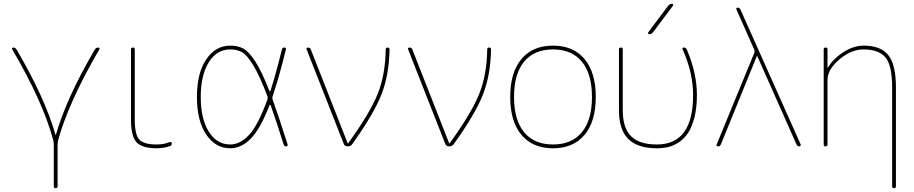

<svg xmlns="http://www.w3.org/2000/svg" viewBox="-20 -770 4809 1010"><path d="M261 -29Q208 -231 44 -511Q42 -514 44 -517Q46 -520 50 -520Q60 -520 67 -510Q216 -256 272 -61Q272 -60 273 -60Q274 -60 274 -61Q330 -256 479 -510Q486 -520 496 -520Q500 -520 502.5 -517Q505 -514 503 -511Q420 -369 365 -246.5Q310 -124 285 -29Q283 -17 283 -11V210Q283 220 273 220Q263 220 263 210V-11Q263 -17 261 -29Z M804 10Q727 10 698 -22Q669 -54 669 -140V-510Q669 -520 679 -520Q689 -520 689 -510V-140Q689 -60 713.5 -35Q738 -10 804 -10Q842 -10 874 -23Q878 -24 881 -22Q884 -20 884 -16Q884 -5 875 -2Q842 10 804 10Z M1191 -510Q1120 -510 1078 -442Q1036 -374 1036 -260Q1036 -146 1078 -78Q1120 -10 1191 -10Q1242 -10 1289 -59Q1336 -108 1387 -247Q1390 -255 1387 -263Q1347 -369 1313.5 -424.5Q1280 -480 1254 -495Q1228 -510 1191 -510ZM1191 10Q1114 10 1065 -62Q1016 -134 1016 -260Q1016 -386 1065 -458Q1114 -530 1191 -530Q1232 -530 1261 -514Q1290 -498 1324 -445Q1358 -392 1397 -292Q1398 -290 1400 -290.5Q1402 -291 1403 -293Q1432 -383 1463 -510Q1465 -520 1476 -520Q1486 -520 1484 -510Q1448 -363 1414 -263Q1411 -255 1414 -247Q1448 -152 1493 -10Q1494 -6 1492 -3Q1490 0 1486 0Q1475 0 1472 -10Q1441 -111 1404 -216Q1403 -218 1401 -218.5Q1399 -219 1398 -217Q1350 -93 1300 -41.5Q1250 10 1191 10Z M1788 -14 1593 -510Q1591 -514 1593.5 -517Q1596 -520 1600 -520Q1611 -520 1615 -510L1809 -16Q1809 -15 1810 -15Q1812 -15 1812 -17Q1927 -176 1967 -276.5Q2007 -377 2009 -509Q2009 -520 2019 -520Q2029 -520 2029 -509Q2027 -377 1987 -274Q1947 -171 1833 -12Q1825 0 1809 0Q1793 0 1788 -14Z M2322 -14 2127 -510Q2125 -514 2127.5 -517Q2130 -520 2134 -520Q2145 -520 2149 -510L2343 -16Q2343 -15 2344 -15Q2346 -15 2346 -17Q2461 -176 2501 -276.5Q2541 -377 2543 -509Q2543 -520 2553 -520Q2563 -520 2563 -509Q2561 -377 2521 -274Q2481 -171 2367 -12Q2359 0 2343 0Q2327 0 2322 -14Z M3041 -445.5Q2988 -510 2889 -510Q2790 -510 2737 -445.5Q2684 -381 2684 -260Q2684 -139 2737 -74.5Q2790 -10 2889 -10Q2988 -10 3041 -74.5Q3094 -139 3094 -260Q3094 -381 3041 -445.5ZM3055 -60.5Q2996 10 2889 10Q2782 10 2723 -60.5Q2664 -131 2664 -260Q2664 -389 2723 -459.5Q2782 -530 2889 -530Q2996 -530 3055 -459.5Q3114 -389 3114 -260Q3114 -131 3055 -60.5Z M3436 10Q3334 10 3285 -39Q3236 -88 3236 -190V-510Q3236 -520 3246 -520Q3256 -520 3256 -510V-190Q3256 -97 3299.5 -53.5Q3343 -10 3436 -10Q3626 -10 3626 -270Q3626 -387 3571 -510Q3567 -520 3577 -520Q3588 -520 3593 -509Q3646 -386 3646 -270Q3646 -203 3633 -152.5Q3620 -102 3600 -71.5Q3580 -41 3551.5 -22Q3523 -3 3495 3.5Q3467 10 3436 10ZM3395 -590Q3391 -590 3389.5 -593.5Q3388 -597 3390 -600L3495 -740Q3503 -750 3515 -750Q3519 -750 3520.5 -746.5Q3522 -743 3520 -740L3415 -600Q3407 -590 3395 -590Z M3757 0Q3753 0 3750.5 -3Q3748 -6 3750 -10L3948 -492Q3951 -500 3948 -508L3854 -720Q3852 -724 3854 -727Q3856 -730 3860 -730Q3870 -730 3875 -720L4192 -10Q4193 -6 4190.5 -3Q4188 0 4185 0Q4175 0 4170 -10L3964 -474Q3964 -475 3963 -475Q3961 -475 3961 -474L3772 -10Q3768 0 3757 0Z M4313 -10V-510Q4313 -520 4323 -520Q4333 -520 4333 -510V-416Q4333 -415 4334 -415Q4336 -415 4336 -416Q4365 -463 4418 -496.5Q4471 -530 4523 -530Q4613 -530 4653 -480Q4693 -430 4693 -310V210Q4693 220 4683 220Q4673 220 4673 210V-310Q4673 -428 4637 -469Q4601 -510 4523 -510Q4457 -510 4395 -457Q4333 -404 4333 -350V-10Q4333 0 4323 0Q4313 0 4313 -10Z"/></svg>

Font: Rounded Mplus 1c Thin
Style: Regular
Weight: 250
Version: Version 1.059.20150529